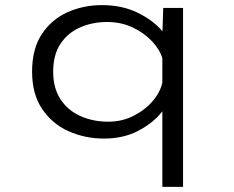

<svg xmlns="http://www.w3.org/2000/svg" viewBox="-20 -531 915 751"><path d="M387 11Q312.5 11 248.2 -17.8Q184 -46.5 144.8 -104.8Q105.5 -163 105.5 -251Q105.5 -339.5 143.2 -397Q181 -454.5 243.2 -482.8Q305.5 -511 379.5 -511Q457.5 -511 518.5 -481.2Q579.5 -451.5 615.5 -408.5L618.5 -500H696V200H615V-95.5Q580.5 -51 522 -20Q463.5 11 387 11ZM188 -251Q188 -186 217 -142.2Q246 -98.5 295 -76.8Q344 -55 403.5 -55Q456.5 -55 501.5 -77.5Q546.5 -100 576.8 -135.2Q607 -170.5 615 -208V-303Q605 -337.5 574 -370.2Q543 -403 498 -424Q453 -445 399.5 -445Q341.5 -445 293.2 -423.8Q245 -402.5 216.5 -359.5Q188 -316.5 188 -251Z"/></svg>

Font: Trispace SemiExpanded Light
Style: Regular
Weight: 300
Width: 6
Designer: Tyler Finck
Foundry: Etcetera Type Company
Version: Version 1.210; ttfautohint (v1.8.3)